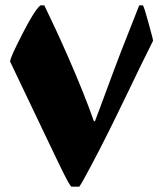

<svg xmlns="http://www.w3.org/2000/svg" viewBox="-20 -704 631 724"><path d="M249 0H279C282 -5 287 -12 292 -21C370 -162 439 -308 510 -455C529 -494 545 -525 557 -550C557 -554 556 -560 541 -614C528 -662 524 -673 519 -684H505L435 -506C407 -434 352 -282 338 -247H334C282 -396 194 -588 147 -684H133C117 -673 89 -624 69 -585C30 -509 20 -486 18 -472C63 -377 109 -282 154 -187C221 -47 236 -15 249 0Z"/></svg>

Font: Noto Nastaliq Urdu
Style: Bold
Weight: 700
Designer: Monotype Design Team (Patrick Giasson: type design, Kamal Mansour: OpenType code, Glenda Bellarosa). Updated by Simon Co
Foundry: Monotype Imaging Inc., Simon Cozens
Version: Version 3.009